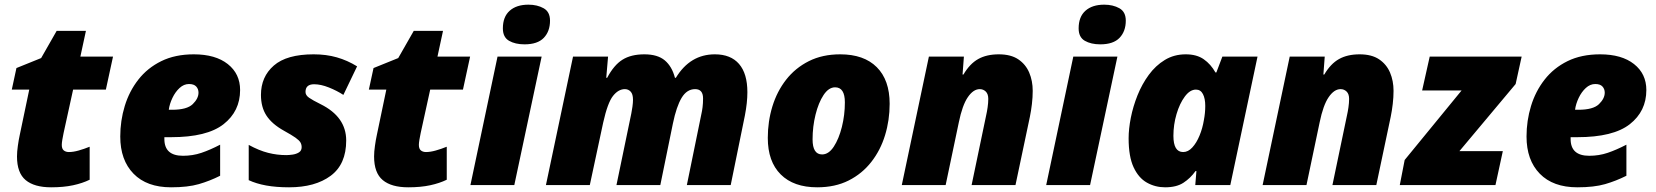

<svg xmlns="http://www.w3.org/2000/svg" viewBox="-20 -797 7133 827"><path d="M200.2 9.8Q127.9 9.8 90.6 -21.2Q53.2 -52.2 53.2 -123Q53.2 -143.1 56.9 -168.9Q60.5 -194.8 64.9 -214.8L106 -411.1H30.8L50.8 -503.9L157.2 -546.9L224.1 -664.1H350.1L326.2 -553.2H466.8L436 -411.1H294.9L253.9 -224.1Q251 -210 248.5 -195.6Q246.1 -181.2 246.1 -172.9Q246.1 -156.2 254.6 -149.2Q263.2 -142.1 276.9 -142.1Q295.4 -142.1 318.8 -148.7Q342.3 -155.3 366.2 -165V-22.9Q335.4 -7.8 294.7 1Q253.9 9.8 200.2 9.8Z M716.8 9.8Q612.3 9.8 555.2 -48.8Q498 -107.4 498 -209Q498 -276.9 517.3 -340.3Q536.6 -403.8 575.9 -454.1Q615.2 -504.4 674.8 -533.7Q734.4 -563 814.9 -563Q908.2 -563 961.2 -521Q1014.2 -479 1014.2 -409.2Q1014.2 -317.9 942.9 -262Q871.6 -206.1 716.8 -206.1H688V-198.2Q688 -126 768.1 -126Q810.1 -126 847.7 -138.7Q885.3 -151.4 928.2 -173.8V-40Q883.8 -17.6 836.4 -3.9Q789.1 9.8 716.8 9.8ZM707 -324.2H721.2Q785.2 -324.2 810.1 -348.4Q835 -372.6 835 -397.9Q835 -413.6 825.2 -424.3Q815.4 -435.1 793.9 -435.1Q772 -435.1 753.4 -418Q734.9 -400.9 722.7 -375.2Q710.4 -349.6 707 -324.2Z M1225.1 9.8Q1169.9 9.8 1126.7 2Q1083.5 -5.9 1051.3 -21V-172.9Q1096.2 -148.4 1134.8 -138.7Q1173.3 -128.9 1212.9 -128.9Q1224.6 -128.9 1240.2 -131.1Q1255.9 -133.3 1267.6 -140.6Q1279.3 -147.9 1279.3 -163.1Q1279.3 -174.3 1274.2 -183.3Q1269 -192.4 1252.9 -203.9Q1236.8 -215.3 1203.1 -233.9Q1151.4 -262.7 1127.7 -299.1Q1104 -335.4 1104 -388.2Q1104 -466.3 1159.4 -514.6Q1214.8 -563 1331.1 -563Q1385.3 -563 1430.7 -550Q1476.1 -537.1 1518.1 -511.2L1459 -388.2Q1431.6 -406.2 1396.7 -420.2Q1361.8 -434.1 1333 -434.1Q1295.9 -434.1 1295.9 -400.9Q1295.9 -386.7 1311.3 -376Q1326.7 -365.2 1361.3 -348.1Q1471.2 -293.5 1471.2 -191.9Q1471.2 -89.4 1404.3 -39.8Q1337.4 9.8 1225.1 9.8Z M1738.3 9.8Q1666 9.8 1628.7 -21.2Q1591.3 -52.2 1591.3 -123Q1591.3 -143.1 1595 -168.9Q1598.6 -194.8 1603 -214.8L1644 -411.1H1568.8L1588.9 -503.9L1695.3 -546.9L1762.2 -664.1H1888.2L1864.3 -553.2H2004.9L1974.1 -411.1H1833L1792 -224.1Q1789.1 -210 1786.6 -195.6Q1784.2 -181.2 1784.2 -172.9Q1784.2 -156.2 1792.7 -149.2Q1801.3 -142.1 1814.9 -142.1Q1833.5 -142.1 1856.9 -148.7Q1880.4 -155.3 1904.3 -165V-22.9Q1873.5 -7.8 1832.8 1Q1792 9.8 1738.3 9.8Z M2239.3 -606Q2199.2 -606 2172.6 -621.3Q2146 -636.7 2146 -674.8Q2146 -724.6 2175.3 -750.7Q2204.6 -776.9 2256.3 -776.9Q2293.9 -776.9 2321.5 -761.5Q2349.1 -746.1 2349.1 -708Q2349.1 -662.1 2322.3 -634Q2295.4 -606 2239.3 -606ZM2006.3 0 2123 -553.2H2313L2195.3 0Z M2331.5 0 2448.2 -553.2H2599.1L2591.3 -461.9H2595.2Q2624.5 -517.1 2661.4 -540Q2698.2 -563 2755.4 -563Q2812.5 -563 2843.5 -536.9Q2874.5 -510.7 2887.2 -461.9H2891.1Q2952.6 -563 3059.1 -563Q3127.4 -563 3163.3 -521.5Q3199.2 -480 3199.2 -399.9Q3199.2 -355 3188.5 -299.8L3127.4 0H2938.5L3001.5 -308.1Q3003.9 -317.9 3006.1 -335Q3008.3 -352.1 3008.3 -373Q3008.3 -413.1 2974.1 -413.1Q2938.5 -413.1 2916 -375.7Q2893.6 -338.4 2878.4 -265.1L2824.2 0H2635.3L2699.2 -308.1Q2701.7 -319.3 2704.1 -337.2Q2706.5 -355 2706.5 -367.2Q2706.5 -391.6 2696.5 -402.3Q2686.5 -413.1 2671.4 -413.1Q2643.6 -413.1 2620.4 -383.8Q2597.2 -354.5 2578.1 -269L2520.5 0Z M3500 9.8Q3398.4 9.8 3342.8 -45.7Q3287.1 -101.1 3287.1 -203.1Q3287.1 -273.9 3306.9 -338.6Q3326.7 -403.3 3366.2 -453.9Q3405.8 -504.4 3464.1 -533.7Q3522.5 -563 3599.1 -563Q3701.2 -563 3756.6 -507.6Q3812 -452.1 3812 -350.1Q3812 -279.3 3792.2 -214.6Q3772.5 -149.9 3732.9 -99.4Q3693.4 -48.8 3635.3 -19.5Q3577.1 9.8 3500 9.8ZM3521 -131.8Q3549.3 -131.8 3571.3 -165.3Q3593.3 -198.7 3606.2 -250.2Q3619.1 -301.8 3619.1 -356Q3619.1 -420.9 3577.1 -420.9Q3549.3 -420.9 3527.3 -387.7Q3505.4 -354.5 3492.7 -303Q3480 -251.5 3480 -196.8Q3480 -131.8 3521 -131.8Z M3864.3 0 3981 -553.2H4131.8L4126 -476.1H4129.9Q4157.2 -522.5 4193.4 -542.7Q4229.5 -563 4282.2 -563Q4334 -563 4366 -541.5Q4397.9 -520 4413.1 -484.4Q4428.2 -448.7 4428.2 -405.8Q4428.2 -378.4 4424.8 -349.4Q4421.4 -320.3 4416 -293.9L4354 0H4165L4228 -301.8Q4231 -314.5 4233.9 -334.2Q4236.8 -354 4236.8 -371.1Q4236.8 -392.1 4226.1 -402.6Q4215.3 -413.1 4200.2 -413.1Q4172.4 -413.1 4148.7 -378.4Q4125 -343.8 4109.9 -270L4053.2 0Z M4719.2 -606Q4679.2 -606 4652.6 -621.3Q4626 -636.7 4626 -674.8Q4626 -724.6 4655.3 -750.7Q4684.6 -776.9 4736.3 -776.9Q4773.9 -776.9 4801.5 -761.5Q4829.1 -746.1 4829.1 -708Q4829.1 -662.1 4802.2 -634Q4775.4 -606 4719.2 -606ZM4486.3 0 4603 -553.2H4793L4675.3 0Z M4998.5 9.8Q4956.1 9.8 4920.2 -10.3Q4884.3 -30.3 4862.8 -76.4Q4841.3 -122.6 4841.3 -201.2Q4841.3 -241.7 4850.8 -290Q4860.4 -338.4 4879.6 -386.5Q4898.9 -434.6 4928.2 -474.6Q4957.5 -514.6 4997.3 -538.8Q5037.1 -563 5087.4 -563Q5134.8 -563 5165 -541.7Q5195.3 -520.5 5215.3 -484.9H5219.2L5245.1 -553.2H5396.5L5279.3 0H5128.4L5133.3 -60.1H5129.4Q5107.4 -29.3 5077.4 -9.8Q5047.4 9.8 4998.5 9.8ZM5076.2 -142.1Q5097.7 -142.1 5115.7 -161.9Q5133.8 -181.6 5146.7 -212.9Q5159.7 -244.1 5165.5 -279.8Q5171.4 -310.1 5171.4 -340.8Q5171.4 -372.6 5161.4 -391.8Q5151.4 -411.1 5131.3 -411.1Q5105.5 -411.1 5083.3 -381.1Q5061 -351.1 5047.6 -305.4Q5034.2 -259.8 5034.2 -211.9Q5034.2 -142.1 5076.2 -142.1Z M5418.5 0 5535.2 -553.2H5686L5680.2 -476.1H5684.1Q5711.4 -522.5 5747.6 -542.7Q5783.7 -563 5836.4 -563Q5888.2 -563 5920.2 -541.5Q5952.1 -520 5967.3 -484.4Q5982.4 -448.7 5982.4 -405.8Q5982.4 -378.4 5979 -349.4Q5975.6 -320.3 5970.2 -293.9L5908.2 0H5719.2L5782.2 -301.8Q5785.2 -314.5 5788.1 -334.2Q5791 -354 5791 -371.1Q5791 -392.1 5780.3 -402.6Q5769.5 -413.1 5754.4 -413.1Q5726.6 -413.1 5702.9 -378.4Q5679.2 -343.8 5664.1 -270L5607.4 0Z M6009.3 0 6030.3 -107.9 6275.4 -407.2H6105.5L6138.2 -553.2H6534.2L6508.3 -435.1L6266.1 -146H6453.1L6421.4 0Z M6773.9 9.8Q6669.4 9.8 6612.3 -48.8Q6555.2 -107.4 6555.2 -209Q6555.2 -276.9 6574.5 -340.3Q6593.8 -403.8 6633.1 -454.1Q6672.4 -504.4 6731.9 -533.7Q6791.5 -563 6872.1 -563Q6965.3 -563 7018.3 -521Q7071.3 -479 7071.3 -409.2Q7071.3 -317.9 7000 -262Q6928.7 -206.1 6773.9 -206.1H6745.1V-198.2Q6745.1 -126 6825.2 -126Q6867.2 -126 6904.8 -138.7Q6942.4 -151.4 6985.4 -173.8V-40Q6940.9 -17.6 6893.6 -3.9Q6846.2 9.8 6773.9 9.8ZM6764.2 -324.2H6778.3Q6842.3 -324.2 6867.2 -348.4Q6892.1 -372.6 6892.1 -397.9Q6892.1 -413.6 6882.3 -424.3Q6872.6 -435.1 6851.1 -435.1Q6829.1 -435.1 6810.5 -418Q6792 -400.9 6779.8 -375.2Q6767.6 -349.6 6764.2 -324.2Z"/></svg>

Font: Open Sans ExtraBold
Style: Italic
Weight: 800
Italic angle: -12°
Designer: Monotype Design Team
Foundry: Monotype Imaging Inc.
Version: Version 3.000; ttfautohint (v1.8.4)